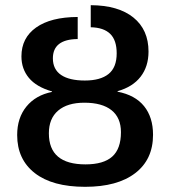

<svg xmlns="http://www.w3.org/2000/svg" viewBox="-20 -718 662 748"><path d="M333.5 -697.8Q440.9 -697.3 499.8 -649.7Q558.6 -602.1 558.6 -517.1Q558.6 -459 527.8 -419.2Q497.1 -379.4 438 -362.8V-360.8Q506.3 -347.7 541.3 -304.4Q576.2 -261.2 576.2 -192.9Q576.2 -96.7 506.8 -43.5Q437.5 9.8 311.5 9.8Q184.1 9.8 115.5 -43.7Q46.9 -97.2 46.9 -191.9Q46.9 -258.8 83 -303Q119.1 -347.2 182.6 -359.9V-361.8Q121.6 -379.4 92.5 -414.6Q63.5 -449.7 63.5 -498.5Q63.5 -570.3 120.6 -610.8Q177.7 -651.4 282.7 -651.9V-565.9Q186 -564.9 186 -490.7Q186 -447.8 218 -426Q250 -404.3 310.5 -404.3Q371.1 -404.3 402.8 -429.7Q434.6 -455.1 434.6 -510.3Q434.6 -561.5 409.2 -586.2Q383.8 -610.8 333.5 -611.8ZM451.2 -203.1Q451.2 -259.3 414.6 -288.6Q377.9 -317.9 308.6 -317.9Q242.7 -317.9 206.5 -287.1Q170.4 -256.3 170.4 -198.7Q170.4 -137.7 206.1 -107.7Q241.7 -77.6 313 -77.6Q383.3 -77.6 417.2 -107.9Q451.2 -138.2 451.2 -203.1Z"/></svg>

Font: Arimo SemiBold
Style: Regular
Weight: 600
Designer: Steve Matteson
Foundry: Monotype Imaging Inc.
Version: Version 1.33